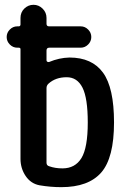

<svg xmlns="http://www.w3.org/2000/svg" viewBox="-20 -770 540 800"><path d="M173.8 -403.3V-91.8Q173.8 -80.1 185.5 -77.1Q210 -68.4 240.2 -68.4Q293 -68.4 319.3 -111.3Q345.7 -154.3 345.7 -259.8Q345.7 -361.3 323.7 -404.8Q301.8 -448.2 257.8 -448.2Q211.9 -448.2 182.6 -421.9Q173.8 -414.1 173.8 -403.3ZM51.8 -571.3Q34.2 -571.3 21 -584.5Q7.8 -597.7 7.8 -615.7Q7.8 -633.8 21 -647Q34.2 -660.2 51.8 -660.2H57.6Q64.5 -660.2 65.4 -667V-695.3Q65.4 -718.8 81.5 -734.4Q97.7 -750 119.6 -750Q141.6 -750 157.7 -733.9Q173.8 -717.8 173.8 -695.3V-670.9Q173.8 -660.2 184.6 -660.2H316.4Q334 -660.2 347.2 -647Q360.4 -633.8 360.4 -615.7Q360.4 -597.7 347.2 -584.5Q334 -571.3 316.4 -571.3H185.5Q173.8 -571.3 173.8 -559.6V-518.6Q173.8 -514.6 177.2 -512.7Q180.7 -510.7 184.6 -511.7Q226.6 -529.3 269.5 -530.3Q363.3 -530.3 409.2 -467.3Q455.1 -404.3 455.1 -259.8Q455.1 -112.3 401.9 -51.3Q348.6 9.8 235.4 9.8Q190.4 9.8 144.5 2Q108.4 -4.9 86.9 -36.6Q65.4 -68.4 65.4 -108.4V-565.4Q65.4 -571.3 57.6 -571.3Z"/></svg>

Font: Rounded-X Mgen+ 1mn medium
Style: Regular
Weight: 500
Designer: [Source Han Sans]
Ryoko NISHIZUKA  (kana & ideographs); Paul D. Hunt (Latin, Greek & Cyrillic); Wenlong ZHANG  (bopomofo
Version: Version 1.059.20150602